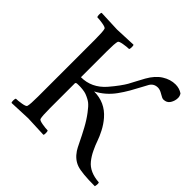

<svg xmlns="http://www.w3.org/2000/svg" viewBox="-169 -835 1002 1002"><g transform="rotate(45 331.5 -334.0)"><path d="M45.9 2.9Q42.5 -1 42.7 -12.9Q43 -24.9 45.9 -28.8Q61.5 -28.8 87.4 -33.2Q113.3 -37.6 115.2 -44.9Q120.1 -61 120.1 -119.1V-540Q120.1 -597.7 115.2 -613.8Q113.3 -621.1 87.4 -625.5Q61.5 -629.9 45.9 -629.9Q43 -633.8 42.7 -646Q42.5 -658.2 45.9 -662.1Q148.4 -657.2 164.1 -657.2Q178.2 -657.2 280.8 -662.1Q284.2 -658.2 283.9 -646Q283.7 -633.8 280.8 -629.9Q265.1 -629.9 239.5 -625.5Q213.9 -621.1 211.9 -613.8Q207 -597.7 207 -540V-348.1Q285.2 -348.1 340.8 -411.1Q364.7 -439 381.3 -461.9Q397.9 -484.9 405.3 -498Q412.6 -511.2 425.8 -536.6Q439 -562 449.2 -580.1Q475.6 -627 510.7 -648.9Q545.9 -670.9 583 -670.9Q611.3 -670.9 633.8 -655.8Q642.1 -644 642.1 -629.9Q642.1 -608.4 630.1 -589.1Q618.2 -569.8 592.8 -569.8Q584.5 -569.8 564.7 -582Q544.9 -594.2 529.8 -594.2Q500.5 -594.2 485.8 -569.8Q480.5 -561 467 -534.9Q453.6 -508.8 436.8 -479.7Q419.9 -450.7 401.9 -425.8Q364.3 -373.5 308.1 -344.2Q389.2 -344.2 441.9 -283.2Q463.9 -257.8 479.5 -227.5Q495.1 -197.3 502.9 -174.1Q510.7 -150.9 524.2 -122.8Q537.6 -94.7 555.2 -73.2Q589.4 -30.8 661.1 -25.9Q664.1 -20.5 662.8 -10.3Q661.6 0 660.2 2.9Q564 2.9 526.9 -9.8Q489.3 -22.9 463.9 -61Q456.1 -72.8 440.9 -104.5Q425.8 -136.2 405.5 -173.8Q385.3 -211.4 361.8 -242.2Q341.8 -269 327.1 -280.8Q312.5 -292.5 285.2 -303.2Q274.9 -307.1 257.3 -309.1Q239.7 -311 229.2 -310.5Q218.8 -310.1 214.8 -310.1Q208.5 -308.1 207 -305.2V-119.1Q207 -61 211.9 -44.9Q213.9 -37.6 239.5 -33.2Q265.1 -28.8 280.8 -28.8Q283.7 -24.9 283.9 -12.9Q284.2 -1 280.8 2.9Q178.2 -2 164.1 -2Q148.4 -2 45.9 2.9Z"/></g></svg>

Font: Crimson
Style: Roman
Weight: 400
Version: Version 0.8